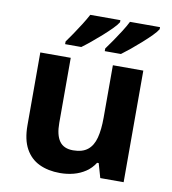

<svg xmlns="http://www.w3.org/2000/svg" viewBox="-86 -840 828 925"><g transform="rotate(10 328.5 -378.0)"><path d="M579.1 -545.9V0H464.8L444.8 -69.8H437Q419.4 -42 393.1 -24.4Q366.7 -6.8 335 1.5Q303.2 9.8 269 9.8Q210.4 9.8 167 -11Q123.5 -31.7 99.4 -75.7Q75.2 -119.6 75.2 -189.9V-545.9H224.1V-227.1Q224.1 -168.5 245.1 -138.7Q266.1 -108.9 312 -108.9Q357.4 -108.9 383.3 -129.6Q409.2 -150.4 419.7 -190.7Q430.2 -231 430.2 -289.1V-545.9ZM622.1 -766.1V-755.9Q614.3 -742.7 595 -723.1Q575.7 -703.6 551 -681.6Q526.4 -659.7 502 -639.6Q477.5 -619.6 459 -606H379.9V-619.1Q394 -638.2 411.9 -664.1Q429.7 -689.9 446.8 -716.8Q463.9 -743.7 475.1 -766.1ZM428.2 -766.1V-755.9Q420.4 -742.7 401.1 -723.1Q381.8 -703.6 357.2 -681.6Q332.5 -659.7 308.1 -639.6Q283.7 -619.6 265.1 -606H186V-619.1Q200.2 -638.2 217.5 -664.1Q234.9 -689.9 252 -716.8Q269 -743.7 280.8 -766.1Z"/></g></svg>

Font: Wonky
Style: Regular
Weight: 400
Designer: Monotype Design Team
Foundry: Monotype Imaging Inc.
Version: Version 3.000